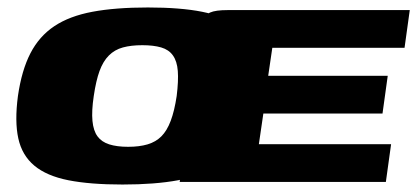

<svg xmlns="http://www.w3.org/2000/svg" viewBox="-20 -487 1117 514"><path d="M308 7Q221 7 163 -4.5Q105 -16 72 -43.5Q39 -71 29 -116.5Q19 -162 28 -230Q38 -299 61.5 -344.5Q85 -390 125.5 -417Q166 -444 227.5 -455.5Q289 -467 376 -467Q463 -467 521 -455.5Q579 -444 612 -416.5Q645 -389 655 -343.5Q665 -298 655 -230Q646 -162 622.5 -116.5Q599 -71 559 -43.5Q519 -16 457 -4.5Q395 7 308 7ZM323 -94Q353 -94 375 -100.5Q397 -107 412 -122Q427 -137 437 -163.5Q447 -190 453 -230Q458 -271 456 -297Q454 -323 443 -338.5Q432 -354 411.5 -360Q391 -366 361 -366Q331 -366 309 -360Q287 -354 271.5 -338.5Q256 -323 246.5 -297Q237 -271 231 -230Q225 -190 227.5 -163.5Q230 -137 241 -122Q252 -107 272.5 -100.5Q293 -94 323 -94ZM461 0 515 -389Q520 -416 524 -431.5Q528 -447 542.5 -453.5Q557 -460 590 -460H1077L1063 -359H709L698 -284H1018L1004 -183H685L673 -101H1027L1013 0Z"/></svg>

Font: Genos Thin ExtraBold
Style: Italic
Weight: 800
Italic angle: -8°
Version: Version 1.010